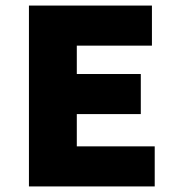

<svg xmlns="http://www.w3.org/2000/svg" viewBox="-20 -670 640 690"><path d="M84 0V-650H526V-506H256V-404H486V-260H256V-144H536V0Z"/></svg>

Font: Source Code Pro Black
Style: Regular
Weight: 900
Monospace: yes
Designer: Paul D. Hunt, Teo Tuominen
Foundry: Adobe Systems Incorporated
Version: Version 2.030;PS 1.000;hotconv 16.6.51;makeotf.lib2.5.65220